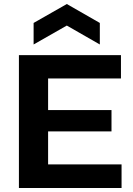

<svg xmlns="http://www.w3.org/2000/svg" viewBox="-20 -934 663 954"><path d="M74 0V-660H581V-544H219V-387H534V-281H219V-117H584V0ZM147 -713V-820L312 -914L476 -820V-713L312 -807Z"/></svg>

Font: Bricolage Grotesque 10pt Bricolage Grotesque 10pt Regular
Style: Bold
Weight: 700
Designer: Mathieu Triay
Foundry: Atelier Triay
Version: Version 1.000; ttfautohint (v1.8.4.7-5d5b);gftools[0.9.32]